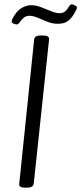

<svg xmlns="http://www.w3.org/2000/svg" viewBox="-20 -866 376 888"><path d="M96 2Q66 2 69 -16L138 -684Q140 -702 170 -702H178Q209 -702 207 -684L136 -16Q134 2 104 2ZM58 -753Q52 -753 43 -756.5Q34 -760 34 -766Q34 -773 39 -782Q57 -816 80 -829Q103 -842 123 -842Q146 -842 170.5 -832.5Q195 -823 217 -814Q239 -805 255 -805Q273 -805 283 -815Q293 -825 299 -835.5Q305 -846 311 -846Q318 -846 327 -841Q336 -836 336 -831Q336 -824 322 -801Q308 -778 291.5 -767Q275 -756 247 -756Q223 -756 199 -765.5Q175 -775 154 -784Q133 -793 116 -793Q99 -793 88.5 -783Q78 -773 71 -763Q64 -753 58 -753Z"/></svg>

Font: Asap Condensed Condensed Light
Style: Italic
Weight: 300
Width: 3
Italic angle: -6°
Designer: Pablo Cosgaya
Foundry: Omnibus-Type
Version: Version 3.001; ttfautohint (v1.8.4.7-5d5b)